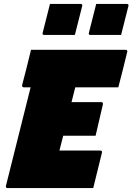

<svg xmlns="http://www.w3.org/2000/svg" viewBox="-20 -952 671 972"><path d="M18 0Q8 0 10 -11L135 -510H100Q95 -510 93 -513.5Q91 -517 92 -521Q105 -570 115 -610.5Q125 -651 137 -700H616Q621 -700 623.5 -696.5Q626 -693 624 -689Q612 -640 602 -599.5Q592 -559 579 -510H361Q359 -502 357 -494Q350 -466 342 -435H493Q498 -435 500 -431.5Q502 -428 501 -424Q492 -384 482.5 -344.5Q473 -305 464 -265H300Q295 -246 290.5 -227.5Q286 -209 281 -190H487Q492 -190 495 -187Q498 -184 496 -179Q485 -134 474 -89.5Q463 -45 452 0ZM233 -932H388Q399 -932 396 -921L359 -775H204Q193 -775 196 -786ZM467 -932H622Q633 -932 630 -921L593 -775H438Q427 -775 430 -786Z"/></svg>

Font: Recursive Sn Lnr St XBk
Style: Italic
Weight: 1000
Italic angle: -15°
Version: Version 1.079;hotconv 1.0.112;makeotfexe 2.5.65598; ttfautoh